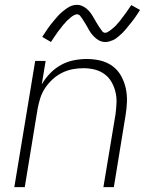

<svg xmlns="http://www.w3.org/2000/svg" viewBox="-20 -771 640 791"><path d="M39 0 125 -520H168L152 -423Q166 -448 186.5 -469Q207 -490 231.5 -503.5Q256 -517 283.5 -522.5Q311 -528 337 -528Q366 -528 393.5 -521.5Q421 -515 443 -499Q465 -483 478.5 -459Q492 -435 498 -408Q504 -381 503 -352Q502 -323 497 -294L449 0H406L456 -301Q459 -324 460 -347.5Q461 -371 455.5 -393Q450 -415 439 -434Q428 -453 410 -466Q392 -479 370 -484.5Q348 -490 324 -490Q302 -490 280 -486Q258 -482 236.5 -471.5Q215 -461 197 -444.5Q179 -428 166 -408.5Q153 -389 146 -367Q139 -345 135 -323L82 0ZM414 -598Q406 -598 399 -600Q392 -602 386 -605.5Q380 -609 374.5 -613.5Q369 -618 364 -623.5Q359 -629 355 -634.5Q351 -640 347.5 -646Q344 -652 340.5 -658.5Q337 -665 333 -671.5Q329 -678 325 -684.5Q321 -691 317.5 -696Q314 -701 309.5 -706.5Q305 -712 297 -712Q293 -712 288.5 -710Q284 -708 280.5 -706Q277 -704 273 -700.5Q269 -697 264.5 -693Q260 -689 257.5 -687Q255 -685 252.5 -682Q250 -679 247.5 -676Q245 -673 242 -670Q239 -667 236.5 -663.5Q234 -660 231 -656Q228 -652 224.5 -648Q221 -644 218 -639.5Q215 -635 211.5 -630Q208 -625 204.5 -620Q201 -615 197.5 -609.5Q194 -604 190 -598L154 -619Q160 -628 165.5 -636.5Q171 -645 176.5 -653Q182 -661 187.5 -668Q193 -675 198.5 -681.5Q204 -688 208.5 -693.5Q213 -699 217.5 -704Q222 -709 227 -714Q232 -719 239 -724.5Q246 -730 252 -734.5Q258 -739 265.5 -743Q273 -747 281 -749Q289 -751 297 -751Q305 -751 311.5 -749Q318 -747 324.5 -743.5Q331 -740 336.5 -735.5Q342 -731 347 -725.5Q352 -720 356 -714Q360 -708 363.5 -702Q367 -696 370.5 -690Q374 -684 378 -677Q382 -670 386 -664Q390 -658 393.5 -653Q397 -648 401.5 -642Q406 -636 414 -636Q418 -636 422.5 -638.5Q427 -641 430 -643Q433 -645 437 -648Q441 -651 446 -655.5Q451 -660 453.5 -662Q456 -664 458.5 -667Q461 -670 463 -672.5Q465 -675 468.5 -678.5Q472 -682 474.5 -685.5Q477 -689 480 -693Q483 -697 486 -701Q489 -705 492.5 -709.5Q496 -714 499.5 -719Q503 -724 506.5 -729Q510 -734 513.5 -739.5Q517 -745 521 -750L557 -730Q551 -720 545 -711.5Q539 -703 534 -695.5Q529 -688 523 -681Q517 -674 512 -667.5Q507 -661 502 -655Q497 -649 492.5 -644Q488 -639 483.5 -634.5Q479 -630 472 -624Q465 -618 459 -613.5Q453 -609 445 -605.5Q437 -602 429.5 -600Q422 -598 414 -598Z"/></svg>

Font: Iosevka Aile Extralight
Style: Italic
Weight: 200
Italic angle: -9°
Designer: Belleve Invis
Foundry: Belleve Invis
Version: Version 31.1.0; ttfautohint (v1.8.4)